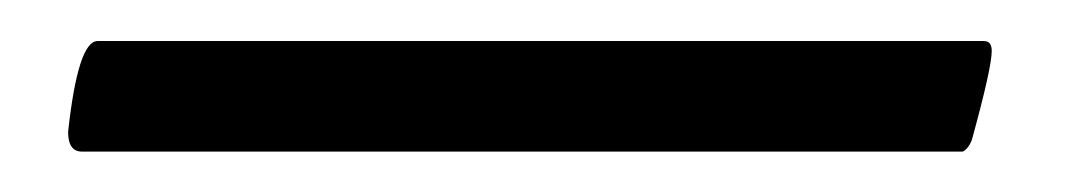

<svg xmlns="http://www.w3.org/2000/svg" viewBox="-20 -33 533 95"><path d="M13.7 32.2Q18.6 -12.7 28.3 -12.7H466.8Q470.7 -12.7 470.7 -7.8Q470.7 0.5 460.9 36.1Q460 38.6 458.5 40.3Q457 42 456.1 42H455.1H20.5Q13.7 42 13.7 32.2Z"/></svg>

Font: Amiri
Style: Regular
Weight: 400
Designer: Khaled Hosny
Version: Version 000.108